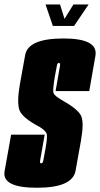

<svg xmlns="http://www.w3.org/2000/svg" viewBox="-51 -858 459 881"><path d="M191.5 -739H289L355.5 -837.5H286L245 -771.5L224.5 -837.5H158ZM118.5 3.5Q282 3.5 295.8 -75Q309.5 -153.5 320.5 -212.5Q335 -295 321.5 -325.8Q308 -356.5 233.5 -398.5Q196.5 -419 193.8 -433.8Q191 -448.5 200.5 -506Q207 -541.5 209.8 -555.5Q212.5 -569.5 219 -569.5Q226.5 -569.5 224.2 -555.5Q222 -541.5 204 -440H358.5Q372.5 -521.5 386.8 -601.5Q401 -681.5 240.5 -681.5Q78 -681.5 64.5 -605.5Q51 -529.5 40 -470Q26 -389 38 -353.5Q50 -318 131 -275.5Q162.5 -256 164.2 -239.2Q166 -222.5 157.5 -174.5Q150 -135 147.8 -121.8Q145.5 -108.5 138 -108.5Q130.5 -108.5 133.2 -122Q136 -135.5 154 -240H0Q-16.5 -148 -30 -72.2Q-43.5 3.5 118.5 3.5Z"/></svg>

Font: Anybody UltraCondensed ExtraBold
Style: Italic
Weight: 800
Width: 1
Italic angle: -10°
Version: Version 1.113;gftools[0.9.25]